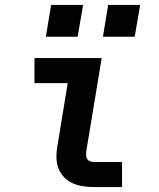

<svg xmlns="http://www.w3.org/2000/svg" viewBox="-20 -754 640 774"><path d="M357 0Q334 0 312.5 -3.5Q291 -7 271.5 -16Q252 -25 237.5 -40.5Q223 -56 215.5 -76Q208 -96 207.5 -118Q207 -140 211 -163L253 -419H119V-520H390L328 -146Q327 -138 327 -130Q327 -122 330.5 -115Q334 -108 341.5 -104.5Q349 -101 357 -101H472V0ZM523 -606H395L416 -734H545ZM165 -606 186 -734H315L293 -606Z"/></svg>

Font: Iosevka SS04 Extended Oblique
Style: Bold
Weight: 700
Width: 7
Italic angle: -9°
Monospace: yes
Designer: Belleve Invis
Foundry: Belleve Invis
Version: Version 19.0.0; ttfautohint (v1.8.4)